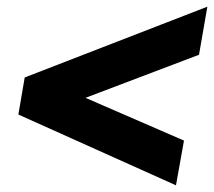

<svg xmlns="http://www.w3.org/2000/svg" viewBox="-20 -541 641 575"><path d="M54 -309 601 -521 576 -377 236 -248 531 -120 507 14 35 -198Z"/></svg>

Font: Livvic
Style: Bold Italic
Weight: 700
Italic angle: -10°
Designer: Jacques Le Bailly, Baron von Fonthausen
Version: Version 1.001; ttfautohint (v1.8.2)